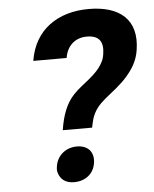

<svg xmlns="http://www.w3.org/2000/svg" viewBox="-52 -765 652 815"><g transform="rotate(-5 273.5 -357.5)"><path d="M103 -522H245C253 -573 288 -605 338 -605C391 -605 410 -577 401 -523C399 -511 396 -500 390 -490C363 -437 302 -407 264 -366C230 -330 212 -282 202 -218H327C330 -231 332 -242 335 -253C346 -290 368 -314 393 -335C427 -363 463 -389 491 -422C515 -450 537 -483 544 -529C565 -659 487 -721 356 -721C225 -721 124 -654 103 -522ZM164 -68C162 -57 162 -48 165 -39C173 -13 193 6 231 6C278 6 315 -21 322 -68C329 -115 302 -144 255 -144C209 -144 171 -114 164 -68Z"/></g></svg>

Font: Asimov Pro
Style: BdObl
Weight: 700
Designer: Google
Version: Version 2.000980; 2014